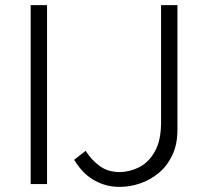

<svg xmlns="http://www.w3.org/2000/svg" viewBox="-20 -720 804 751"><path d="M100 0V-700H164V0ZM448 11Q417 11 390.5 3Q364 -5 341.5 -19Q319 -33 301.5 -52.5Q284 -72 270 -95L315 -130Q337 -95 369.5 -71Q402 -47 448 -47Q486 -47 523.5 -65.5Q561 -84 585.5 -127Q610 -170 610 -242V-700H674V-212Q674 -155 654 -113Q634 -71 601 -43.5Q568 -16 528 -2.5Q488 11 448 11Z"/></svg>

Font: Figtree Light
Style: Regular
Weight: 300
Designer: Erik Kennedy
Foundry: Erik Kennedy
Version: Version 2.001;gftools[0.9.30]